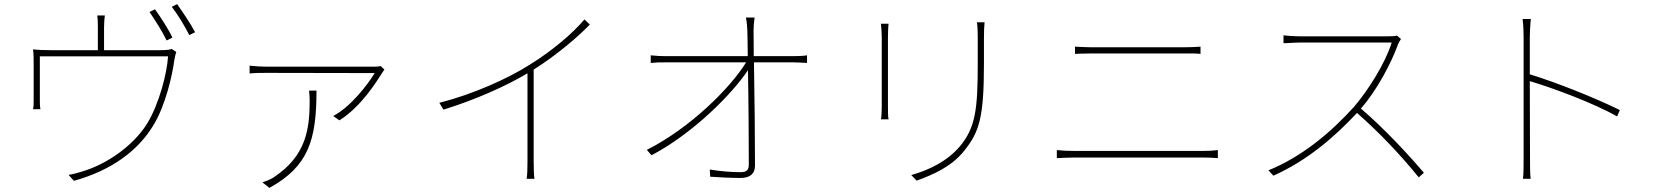

<svg xmlns="http://www.w3.org/2000/svg" viewBox="-20 -849 8040 930"><path d="M812 -816C841 -779 874 -724 897 -679L925 -693C904 -733 864 -792 838 -829ZM815 -667C794 -712 756 -768 731 -804L704 -791C730 -754 769 -692 787 -653ZM484 -606V-716C484 -729 485 -755 488 -774H451C454 -755 454 -729 454 -716V-606H225C193 -606 164 -607 140 -610C143 -590 143 -562 143 -542V-364C143 -352 143 -331 140 -320H176C173 -331 173 -352 173 -365V-576H794C789 -494 751 -346 693 -251C626 -143 497 -53 377 -18C354 -11 333 -5 312 -2L338 27C527 -26 650 -123 721 -239C783 -338 816 -492 824 -556C827 -575 831 -589 834 -597L812 -612C804 -609 791 -606 758 -606Z M1824 -529C1815 -527 1806 -526 1797 -526H1272C1245 -526 1213 -528 1189 -531V-493C1213 -496 1245 -496 1272 -496L1795 -495C1760 -438 1679 -332 1594 -287L1624 -266C1733 -335 1807 -459 1831 -496C1835 -503 1839 -507 1842 -512ZM1477 -410C1479 -392 1480 -376 1480 -362C1480 -226 1464 -95 1307 9C1291 20 1268 29 1251 34L1285 61C1474 -43 1513 -171 1513 -410Z M2811 -755C2755 -688 2652 -601 2548 -537C2441 -468 2267 -391 2108 -351L2128 -318C2275 -363 2428 -430 2535 -494V-65C2535 -34 2534 2 2531 17H2569C2566 2 2565 -34 2565 -65V-512C2672 -579 2776 -667 2837 -730Z M3631 -577C3631 -638 3630 -683 3630 -699C3630 -722 3632 -741 3635 -764H3593C3598 -741 3599 -718 3600 -699C3601 -683 3601 -638 3602 -577H3206C3179 -577 3163 -578 3132 -581V-544C3160 -547 3175 -547 3206 -547H3594C3517 -422 3323 -229 3113 -123L3136 -97C3339 -204 3526 -394 3603 -509C3606 -354 3607 -147 3607 -54C3607 -27 3599 -15 3567 -15C3526 -15 3469 -19 3418 -28L3420 7C3463 10 3524 13 3567 13C3611 13 3637 -6 3637 -47C3637 -162 3635 -393 3632 -547H3821C3844 -547 3873 -545 3889 -544V-581C3873 -578 3842 -577 3822 -577Z M4712 -741C4715 -720 4716 -695 4716 -668V-541C4716 -320 4705 -232 4631 -142C4567 -66 4478 -25 4394 -1L4420 26C4493 -1 4589 -39 4653 -122C4723 -211 4746 -278 4746 -542V-668C4746 -696 4747 -720 4749 -741ZM4247 -734C4249 -719 4251 -684 4251 -667V-337C4251 -309 4250 -284 4247 -271H4284C4281 -284 4281 -310 4281 -337V-667C4281 -683 4282 -719 4284 -734Z M5187 -588C5214 -589 5235 -590 5266 -590H5709C5740 -590 5768 -591 5795 -588V-623C5769 -621 5740 -620 5709 -620H5266C5235 -620 5214 -622 5187 -623ZM5099 -83C5128 -84 5150 -86 5183 -86H5807C5831 -86 5855 -85 5879 -83V-122C5855 -119 5834 -118 5807 -118H5183C5150 -118 5128 -119 5099 -122Z M6746 -677C6740 -674 6725 -673 6700 -673H6281C6265 -673 6244 -674 6227 -675L6197 -678V-640C6208 -640 6217 -640 6228 -641C6245 -642 6266 -643 6281 -643H6721C6692 -547 6608 -412 6538 -331C6425 -206 6285 -89 6124 -24L6148 2C6309 -70 6440 -181 6553 -302C6662 -206 6760 -103 6852 10L6877 -12C6804 -98 6685 -227 6572 -323C6647 -409 6718 -540 6752 -635C6755 -642 6762 -655 6766 -660Z M7826 -316C7706 -375 7521 -449 7390 -489V-669C7390 -688 7392 -731 7395 -757H7355C7359 -730 7360 -690 7360 -669V-81C7360 -46 7360 -8 7357 17H7394C7391 -8 7391 -46 7391 -81L7390 -456C7499 -424 7701 -349 7813 -285Z"/></svg>

Font: SSpoqa Han Sans Neo Thin
Style: Regular
Weight: 100
Designer: [Spoqa Han Sans Neo] Dong-huui Kim  Younghwa Kang  Yujin Lee  [Noto Sans] Ryoko NISHIZUKA  (kana & ideographs); Paul D. 
Foundry: Spoqa (http://www.spoqa-han-sans.com)
Version: Version 1.000